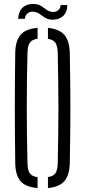

<svg xmlns="http://www.w3.org/2000/svg" viewBox="-20 -946 431 971"><path d="M170 5Q110.5 0.5 84.2 -29.5Q58 -59.5 57 -122Q56 -202 55.5 -270.2Q55 -338.5 55 -402.5Q55 -466.5 55.5 -533.2Q56 -600 57 -677.5Q58 -740 84.2 -770.2Q110.5 -800.5 170 -805V-750Q141.5 -746 130.5 -729.8Q119.5 -713.5 119 -679Q117 -598 116.2 -532Q115.5 -466 115.5 -403.8Q115.5 -341.5 116.2 -273.2Q117 -205 119 -120.5Q119.5 -85.5 130.5 -69.8Q141.5 -54 170 -50ZM222.5 5V-50.5Q250 -54.5 260.5 -70.2Q271 -86 272 -120.5Q273.5 -203 274.5 -270.2Q275.5 -337.5 275.5 -399.5Q275.5 -461.5 274.5 -528.8Q273.5 -596 272 -679Q271 -713 260.5 -729.2Q250 -745.5 222.5 -749.5V-805Q280 -799.5 305.8 -769.2Q331.5 -739 333 -677.5Q334.5 -600 335.2 -533.2Q336 -466.5 336 -402.5Q336 -338.5 335.2 -270.2Q334.5 -202 333 -122Q331.5 -60 305.8 -30.2Q280 -0.5 222.5 5ZM286.5 -920.5H320.5Q320 -883 298 -864Q276 -845 243 -846.5Q221.5 -847.5 207.5 -856.5Q193.5 -865.5 181.2 -874.8Q169 -884 152.5 -886.5Q137 -889 122.8 -881Q108.5 -873 105.5 -851H71.5Q75.5 -894 99.2 -911.5Q123 -929 158 -925.5Q177 -923.5 190.5 -914.2Q204 -905 216.8 -896Q229.5 -887 245.5 -885.5Q263.5 -884.5 275 -894.8Q286.5 -905 286.5 -920.5Z"/></svg>

Font: Big Shoulders Stencil Text Light
Style: Regular
Weight: 300
Designer: Patric King
Foundry: XO Type Co
Version: Version 1.000